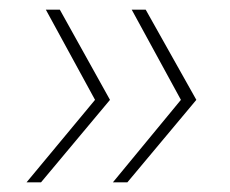

<svg xmlns="http://www.w3.org/2000/svg" viewBox="-20 -491 477 398"><path d="M214 -113 355 -284 253 -471H282L387 -284L244 -113ZM35 -113 177 -284 75 -471H104L208 -284L65 -113Z"/></svg>

Font: Alumni Sans Thin Thin
Style: Italic
Weight: 250
Italic angle: -8°
Version: Version 1.016